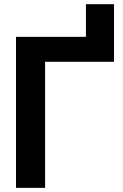

<svg xmlns="http://www.w3.org/2000/svg" viewBox="-20 -905 592 925"><path d="M394 -607.4V-884.8H529.3V-607.4ZM529.3 -727.5V-607.4H197.3V0H57.1V-727.5Z"/></svg>

Font: Inter Cardless Display
Style: Bold
Weight: 700
Designer: Rasmus Andersson
Foundry: rsms
Version: Version 4.001;git-9221beed3